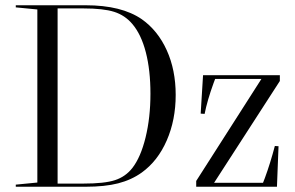

<svg xmlns="http://www.w3.org/2000/svg" viewBox="-20 -710 1123 730"><path d="M648 -349Q648 -254 614 -176Q580 -98 519 -54Q480 -26 429.5 -13Q379 0 306 0H40V-8L122 -16V-674L40 -682V-690H306Q442 -690 519 -637Q580 -594 614 -519Q648 -444 648 -349ZM552 -354Q552 -443 534.5 -511Q517 -579 483 -619Q455 -652 414 -665Q373 -678 297 -678H199V-12H297Q377 -12 417 -25Q457 -38 483 -71Q515 -112 533.5 -187.5Q552 -263 552 -354ZM743 -278 758 -277Q768 -328 792 -394L798 -410H974L726 -22V0H1033L1039 -154L1025 -155Q1008 -90 987 -33L980 -15H794L1044 -402V-424H752Z"/></svg>

Font: Libre Caslon Display
Style: Regular
Weight: 400
Designer: Pablo Impallari, Rodrigo Fuenzalida
Foundry: Pablo Impallari, Rodrigo Fuenzalida
Version: Version 1.100; ttfautohint (v1.6) -l 8 -r 50 -G 200 -x 14 -D